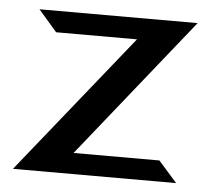

<svg xmlns="http://www.w3.org/2000/svg" viewBox="-40 -494 592 537"><g transform="rotate(5 255.5 -225.5)"><path d="M15 0H473L421 -59H180L494 -451H50L102 -391H329Z"/></g></svg>

Font: Charger Sport
Style: DfBd
Weight: 400
Designer: Jasper
Foundry: Cannot Into Space Fonts
Version: Version 1.1